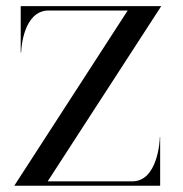

<svg xmlns="http://www.w3.org/2000/svg" viewBox="-20 -592 582 612"><path d="M494 -572.5H46V-425H47.5C47.5 -437.5 55 -558.5 135 -558.5H387L25.5 0H490.5V-155H489.5C489.5 -142 482 -14 402 -14H132Z"/></svg>

Font: Beautique Display
Style: Regular
Weight: 400
Designer: Nhat-Quang Ngo
Version: Version 1.100;Glyphs 3.2.3 (3260)